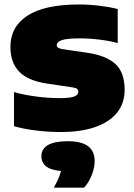

<svg xmlns="http://www.w3.org/2000/svg" viewBox="-20 -579 600 858"><path d="M42.5 -15V-167.5Q86.5 -155 140.8 -147.8Q195 -140.5 248.5 -140.5Q293.5 -140.5 311.8 -147.8Q330 -155 330 -168.5Q330 -177.5 324.2 -182Q318.5 -186.5 301.5 -189L193.5 -205Q106 -217.5 66.2 -258.2Q26.5 -299 26.5 -370Q26.5 -459.5 103 -509.2Q179.5 -559 333.5 -559Q379 -559 425.8 -553.2Q472.5 -547.5 506 -538.5V-386.5Q472 -396 426.2 -401.8Q380.5 -407.5 337.5 -407.5Q276.5 -407.5 255 -399.2Q233.5 -391 233.5 -377.5Q233.5 -370 239.8 -365.8Q246 -361.5 262.5 -359L371 -343Q454 -331 495.5 -293.2Q537 -255.5 537 -177Q537 -118.5 503.5 -76.2Q470 -34 406 -11.5Q342 11 252.5 11Q195.5 11 141 4.2Q86.5 -2.5 42.5 -15ZM403 140.5Q403 170.5 389.8 203.8Q376.5 237 356 259.5H220.5Q245.5 216 252.5 185Q206.5 181 185.8 164.2Q165 147.5 165 119.5Q165 52 284 52Q403 52 403 140.5Z"/></svg>

Font: Encode Sans Semi Expanded Black
Style: Regular
Weight: 900
Width: 6
Designer: Multiple Designers
Foundry: Impallari Type
Version: Version 2.000